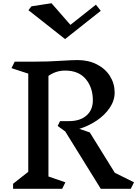

<svg xmlns="http://www.w3.org/2000/svg" viewBox="-20 -1167 850 1189"><path d="M790 2H604L384 -353L337 -387L352 -417H408Q476 -417 515.5 -451.5Q555 -486 555 -546Q555 -625 511 -677.5Q467 -730 383 -730Q327 -730 280 -697V-74L385 -38L365 2H61V-29L155 -103V-711L51 -745L71 -785H187Q278 -785 366 -791Q430 -795 461 -795Q528 -795 580.5 -768Q633 -741 661.5 -695Q690 -649 690 -594Q690 -544 659 -498.5Q628 -453 577.5 -419.5Q527 -386 471 -369L536 -347L691 -97L810 -38ZM383 -925 156 -1104 175 -1128 299 -1147 416 -1013 574 -1138 604 -1100Z"/></svg>

Font: Inknut Antiqua
Style: Regular
Weight: 400
Designer: Claus Eggers Sørensen
Foundry: Claus Eggers Sørensen
Version: Version 1.003; ttfautohint (v1.8.2) -l 8 -r 50 -G 200 -x 14 